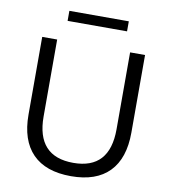

<svg xmlns="http://www.w3.org/2000/svg" viewBox="-94 -949 916 1037"><g transform="rotate(10 364.0 -430.0)"><path d="M365 9Q226 9 154 -64.5Q82 -138 82 -279V-705H164V-283Q164 -64 365 -64Q564 -64 564 -283V-705H646V-279Q646 -138 574.5 -64.5Q503 9 365 9ZM202 -814V-869H528V-814Z"/></g></svg>

Font: Nunito Sans
Style: Regular
Weight: 400
Designer: Vernon Adams
Foundry: Vernon Adams
Version: Version 3.101; ttfautohint (v1.8.4.7-5d5b);gftools[0.9.27]